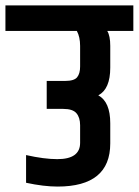

<svg xmlns="http://www.w3.org/2000/svg" viewBox="-54 -683 511 707"><path d="M241 -514Q241 -547 229 -569H-34V-663H437V-569H341Q352 -551 352 -514V-434Q352 -355 308 -332Q352 -308 352 -229V-155Q352 4 158 4Q107 4 42 -10V-112Q109 -97 157 -97Q241 -97 241 -157V-222Q241 -250 227.5 -266Q214 -282 179 -282H118V-385H186Q219 -385 230 -398.5Q241 -412 241 -438Z"/></svg>

Font: Khand Semibold
Style: Regular
Weight: 600
Designer: Devanagari: Sanchit Sawaria, Jyotish Sonowal; Latin: Satya Rajpurohit
Foundry: Indian Type Foundry
Version: Version 1.100;PS 1.0;hotconv 1.0.78;makeotf.lib2.5.61930; tt